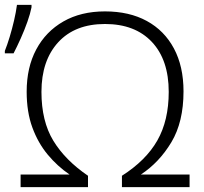

<svg xmlns="http://www.w3.org/2000/svg" viewBox="-22 -772 842 792"><path d="M411 -673Q287 -673 218 -597.5Q149 -522 149 -393Q149 -272 198 -191.5Q247 -111 341 -47V0H63V-52H265Q215 -86 175 -134Q135 -182 111.5 -246Q88 -310 88 -394Q88 -494 127.5 -568Q167 -642 239.5 -683.5Q312 -725 411 -725Q511 -725 583.5 -685.5Q656 -646 695.5 -572Q735 -498 735 -395Q735 -269 685 -185.5Q635 -102 559 -52H760V0H481V-47Q580 -110 627 -192.5Q674 -275 674 -393Q674 -525 604.5 -599Q535 -673 411 -673ZM-2 -552V-562Q8 -587 18 -620Q28 -653 36 -687.5Q44 -722 48 -752H108V-742Q103 -716 91 -682Q79 -648 63.5 -613.5Q48 -579 34 -552Z"/></svg>

Font: BC Sans Light
Style: Regular
Weight: 300
Designer: Monotype Design Team
Foundry: Monotype Imaging Inc.
Version: Version 2.000;GOOG;noto-source:20170915:90ef993387c0